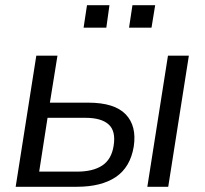

<svg xmlns="http://www.w3.org/2000/svg" viewBox="-20 -715 784 735"><path d="M40 0 119 -502H200L171 -322H318Q418 -322 461 -277.5Q504 -233 492 -154Q479 -75 423.5 -37.5Q368 0 274 0ZM544 0 623 -502H703L624 0ZM130 -58H275Q336 -58 371.5 -81.5Q407 -105 415 -157Q424 -213 396 -238.5Q368 -264 307 -264H162ZM474 -609 487 -695H574L560 -609ZM300 -609 313 -695H399L387 -609Z"/></svg>

Font: Mulish
Style: Italic
Weight: 400
Italic angle: -9°
Designer: Vernon Adams
Foundry: Vernon Adams
Version: Version 3.603; ttfautohint (v1.8.3)